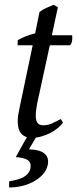

<svg xmlns="http://www.w3.org/2000/svg" viewBox="-20 -582 331 826"><path d="M56.2 -409.2Q73.2 -418.9 92.8 -426.5Q112.3 -434.1 131.3 -438.5L149.9 -530.3Q162.1 -540 178 -547.4Q193.8 -554.7 210.9 -561.5L229 -550.8L203.1 -430.2H290.5Q291.5 -419.4 290.3 -408.2Q289.1 -397 281.7 -387.2H194.3L140.1 -137.7Q137.2 -121.1 135.5 -108.9Q133.8 -96.7 133.8 -85.9Q133.8 -63 141.6 -53Q149.4 -43 165 -43Q186 -43 203.6 -51Q221.2 -59.1 241.7 -69.8L251 -54.2Q243.2 -43 229.2 -31.5Q215.3 -20 197.8 -10.7Q180.2 -1.5 159.7 4.6Q139.2 10.7 117.7 10.7Q56.2 10.7 56.2 -60.1Q56.2 -72.8 58.3 -87.2Q60.5 -101.6 64 -117.2L120.6 -387.2H55.7ZM104.5 60.5Q152.8 62 171.9 79.1Q190.9 96.2 186 124.5Q181.2 150.4 163.3 169.4Q145.5 188.5 121.3 200.9Q97.2 213.4 69.8 219.2Q42.5 225.1 19 224.1L19.5 197.8Q39.6 194.8 56.6 189.9Q73.7 185.1 85.9 177Q98.1 168.9 105 157.7Q111.8 146.5 111.8 130.9Q111.8 113.3 95.9 104.7Q80.1 96.2 47.9 93.8L100.6 -1H140.6Z"/></svg>

Font: PT Astra Serif
Style: Italic
Weight: 400
Italic angle: -16°
Designer: A.Korolkova, I. Chaeva
Foundry: ParaType Ltd
Version: Version 1.001